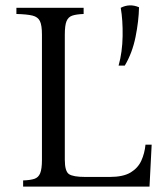

<svg xmlns="http://www.w3.org/2000/svg" viewBox="-20 -694 584 714"><path d="M66 0V-23Q93 -24 108 -29Q123 -34 129.5 -50Q136 -66 136 -100V-565Q136 -600 128.5 -615.5Q121 -631 101 -636Q81 -641 41 -642V-665H291V-642Q264 -641 249 -636Q234 -631 227.5 -615.5Q221 -600 221 -565V-100Q221 -57 236.5 -46.5Q252 -36 297 -36H388Q438 -36 465.5 -52.5Q493 -69 505.5 -96.5Q518 -124 521 -156H544L536 0ZM429 -665Q462 -682 497 -667Q496 -616 484 -556.5Q472 -497 444 -450H421Q435 -500 436 -559.5Q437 -619 429 -665Z"/></svg>

Font: Bona Nova SC
Style: Regular
Weight: 400
Designer: Mateusz Machalski
Foundry: Capitalics
Version: Version 4.001; ttfautohint (v1.8.4.7-5d5b)